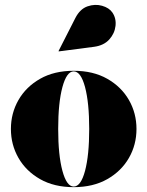

<svg xmlns="http://www.w3.org/2000/svg" viewBox="-20 -762 608 792"><path d="M368.5 -569 222.5 -550 221.5 -551.5 291 -688Q310 -725 341 -735.8Q372 -746.5 401 -738.2Q430 -730 443.5 -710.5Q460 -686.5 456.5 -655.2Q453 -624 430.8 -599.2Q408.5 -574.5 368.5 -569ZM25 -230Q25 -295 56.2 -349.5Q87.5 -404 145.5 -437Q203.5 -470 284 -470Q364.5 -470 422.5 -437Q480.5 -404 511.8 -349.5Q543 -295 543 -230Q543 -165 511.8 -110.5Q480.5 -56 422.5 -23Q364.5 10 284 10Q203.5 10 145.5 -23Q87.5 -56 56.2 -110.5Q25 -165 25 -230ZM220 -230Q220 -122 237.5 -57.2Q255 7.5 284 7.5Q313.5 7.5 330.8 -57.2Q348 -122 348 -230Q348 -338 330.8 -402.8Q313.5 -467.5 284 -467.5Q255 -467.5 237.5 -402.8Q220 -338 220 -230Z"/></svg>

Font: Bodoni* 72pt Fatface
Style: Regular
Weight: 900
Version: Version 2.3